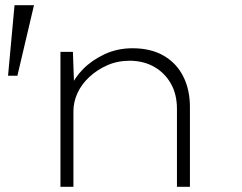

<svg xmlns="http://www.w3.org/2000/svg" viewBox="-20 -720 934 740"><path d="M11 -428 36 -700H111L47 -428ZM213 0V-520H261L266 -381L252 -383Q267 -420 300.5 -454Q334 -488 383 -511Q432 -534 491 -534Q562 -534 611.5 -505Q661 -476 686.5 -425Q712 -374 712 -308V0H662V-300Q662 -357 638.5 -398Q615 -439 575 -462Q535 -485 482 -486Q433 -486 393.5 -468.5Q354 -451 324 -423Q294 -395 278.5 -361Q263 -327 263 -292V0H239Q234 0 228 0Q222 0 213 0Z"/></svg>

Font: Lexend Peta ExtraLight
Style: Regular
Weight: 250
Version: Version 1.007